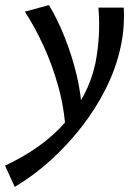

<svg xmlns="http://www.w3.org/2000/svg" viewBox="-74 -448 541 757"><path d="M-16 289 -54 205Q17 172 77 129.5Q137 87 182 35.5Q227 -16 257.5 -74.5Q288 -133 302 -198Q312 -249 315.5 -304Q319 -359 314 -418H414Q416 -379 413 -339.5Q410 -300 401 -260Q383 -178 343.5 -99Q304 -20 248 52Q192 124 125 184.5Q58 245 -16 289ZM185 72Q180 -20 156 -106.5Q132 -193 97 -268.5Q62 -344 24 -402L119 -428Q153 -372 181.5 -300Q210 -228 228.5 -151Q247 -74 249 1Z"/></svg>

Font: Ysabeau Office SemiBold
Style: Italic
Weight: 600
Italic angle: -12°
Designer: Christian Thalmann (Catharsis Fonts)
Version: Version 2.001;gftools[0.9.30]; featfreeze: tnum,lnum,ss02